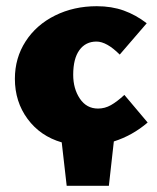

<svg xmlns="http://www.w3.org/2000/svg" viewBox="-20 -460 505 619"><path d="M347 -4 331 139H195L179 -1Q110 -21 69 -76.5Q28 -132 28 -206Q28 -273 62.5 -326.5Q97 -380 157.5 -410Q218 -440 292 -440Q340 -440 379 -426Q418 -412 453 -385L366 -284Q324 -326 291 -326Q256 -326 236 -298.5Q216 -271 216 -219Q216 -174 237.5 -142Q259 -110 296 -110Q318 -110 337.5 -121Q357 -132 381 -154L456 -65Q407 -23 347 -4Z"/></svg>

Font: Ysabeau Heavy
Style: Regular
Weight: 800
Designer: Christian Thalmann (Catharsis Fonts)
Version: Version 0.003